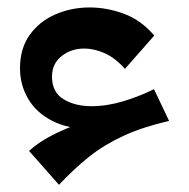

<svg xmlns="http://www.w3.org/2000/svg" viewBox="-20 -390 520 528"><path d="M276.2 -35.2 233.5 -34.8Q168.2 -34.8 123.8 -57.6Q79.2 -80.5 57.1 -118.8Q35 -157 35 -202Q35 -256.5 61.5 -293.8Q88 -331 131.9 -350.2Q175.8 -369.5 226.5 -369.5Q273.8 -369.5 320.8 -352.2Q367.8 -335 404.2 -292.2L323.5 -200.5Q296.8 -231 267.6 -243.8Q238.5 -256.5 211.8 -256.5Q176 -256.5 149.5 -235.8Q123 -215 123 -179.2Q123 -136.5 154.6 -117.2Q186.2 -98 231.5 -98Q274.2 -98 318.9 -111.5Q363.5 -125 403.5 -144.8L445 -57.5ZM142.2 118.2 60 25.2Q89 -1.8 136.1 -24.4Q183.2 -47 240.8 -64.6Q298.2 -82.2 358.5 -92L445 -57.5Q372.5 -40.8 320 -16.6Q267.5 7.5 225.6 40.6Q183.8 73.8 142.2 118.2Z"/></svg>

Font: Marhey Light
Style: Regular
Weight: 300
Designer: Nur Syamsi & Bustanul Arifin
Foundry: Namelatype
Version: Version 1.000